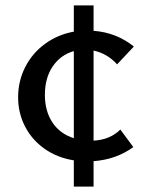

<svg xmlns="http://www.w3.org/2000/svg" viewBox="-20 -590 541 710"><path d="M473 -46Q409 0 326 6V100H253V3Q191 -7 144.5 -40Q98 -73 72.5 -122.5Q47 -172 47 -230Q47 -290 73 -341.5Q99 -393 146 -427.5Q193 -462 253 -473V-570H326V-476Q410 -470 475 -418L413 -352Q377 -392 326 -403V-70Q387 -73 425 -111ZM253 -79V-401Q204 -387 175 -344.5Q146 -302 146 -239Q146 -179 174 -137Q202 -95 253 -79Z"/></svg>

Font: Ysabeau SC Semibold
Style: Regular
Weight: 600
Designer: Christian Thalmann (Catharsis Fonts)
Version: Version 0.003